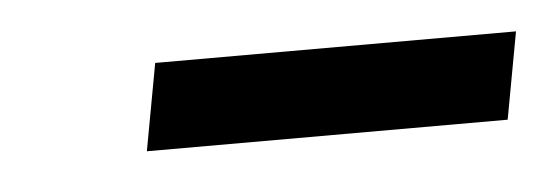

<svg xmlns="http://www.w3.org/2000/svg" viewBox="-24 -738 381 132"><g transform="rotate(-5 167.0 -672.0)"><path d="M323 -642H74L85 -702H334Z"/></g></svg>

Font: Poly
Style: Italic
Weight: 400
Italic angle: -10°
Designer: Nicolas Silva
Foundry: Jose Nicolas Silva Schwarzenberg
Version: Version 1.003